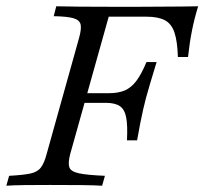

<svg xmlns="http://www.w3.org/2000/svg" viewBox="-25 -591 650 611"><path d="M-4.8 0 4 -31.5Q48.4 -33.9 71.4 -38.7Q94.4 -43.5 105.2 -58.1Q116.1 -72.6 123.4 -100.8L226.6 -470.2Q234.7 -499.2 231.5 -513.3Q228.2 -527.4 208.5 -533.1Q188.7 -538.7 146 -539.5L154 -571Q182.3 -570.2 228.6 -569.8Q275 -569.4 338.7 -569.4Q377.4 -569.4 414.1 -569.4Q450.8 -569.4 484.7 -569.8Q518.5 -570.2 548.8 -570.2Q579 -570.2 605.6 -571Q593.5 -532.3 585.9 -493.5Q578.2 -454.8 573.4 -409.7H541.1Q539.5 -459.7 530.2 -487.5Q521 -515.3 499.6 -526.6Q478.2 -537.9 441.1 -537.9H321L198.4 -100.8Q191.1 -72.6 195.6 -58.9Q200 -45.2 226.2 -39.5Q252.4 -33.9 308.9 -31.5L300 0Q275 -1.6 232.3 -2Q189.5 -2.4 133.9 -2.4Q88.7 -2.4 53.6 -2Q18.5 -1.6 -4.8 0ZM218.5 -263.7 227.4 -294.4H404.8L396 -263.7ZM379 -144.4Q381.5 -191.1 376.6 -216.9Q371.8 -242.7 356.5 -253.2Q341.1 -263.7 312.1 -263.7L320.2 -294.4Q351.6 -294.4 372.2 -303.2Q392.7 -312.1 408.9 -333.5Q425 -354.8 441.1 -393.5H473.4Q471 -385.5 465.3 -366.9Q459.7 -348.4 452.8 -325.4Q446 -302.4 439.5 -279Q435.5 -263.7 430.6 -242.7Q425.8 -221.8 421 -197.2Q416.1 -172.6 411.3 -144.4Z"/></svg>

Font: Playfair 12pt Light
Style: Italic
Weight: 300
Italic angle: -15.6°
Designer: Claus Eggers Sørensen
Foundry: Claus Eggers Sørensen
Version: Version 2.000;gftools[0.9.28]